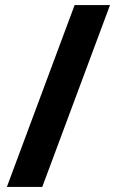

<svg xmlns="http://www.w3.org/2000/svg" viewBox="-20 -978 457 754"><path d="M7 -244 273 -958H412L146 -244Z"/></svg>

Font: Noto Sans Khmer UI
Style: Bold
Weight: 700
Designer: Danh Hong and the Monotype Design Team
Foundry: Monotype Imaging Inc.
Version: Version 2.002; ttfautohint (v1.8.4.7-5d5b)